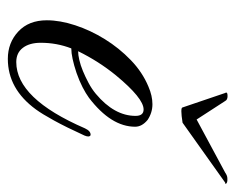

<svg xmlns="http://www.w3.org/2000/svg" viewBox="-74 -508 587 478"><g transform="rotate(90 219.0 -269.5)"><path d="M101 -154Q87 -118 87 -78Q87 -50 99.5 -33.5Q112 -17 135 -17Q226 -17 300 -188Q307 -203 317 -202Q323 -199 318 -187Q297 -141 280.5 -111Q264 -81 253 -66Q202 4 127 4Q87 4 59 -22Q31 -48 31 -93Q31 -126 43.5 -164Q56 -202 78 -237.5Q100 -273 130 -302Q160 -331 196 -346Q219 -356 240 -356Q261 -356 279 -344Q296 -330 296 -313Q296 -253 224 -198Q213 -190 197.5 -182Q182 -174 162 -167Q123 -154 101 -154ZM269 -314Q269 -334 253 -334Q225 -334 168 -265Q133 -222 108 -171Q117 -171 130 -174Q143 -177 157.5 -183Q172 -189 187 -197Q202 -205 214 -215Q269 -261 269 -314ZM410 -537Q417 -542 423.5 -542.5Q430 -543 433.5 -542Q437 -541 438 -539Q439 -537 435 -537L286 -431Q248 -425 248 -431L212 -537Q211 -538 211 -540Q211 -543 220 -543Q229 -543 232 -537L278 -466Z"/></g></svg>

Font: #9Slide05 Great Vibes
Style: Regular
Weight: 400
Designer: Robert E. Leuschke
Foundry: Robert E. Leuschke
Version: Version 1.001